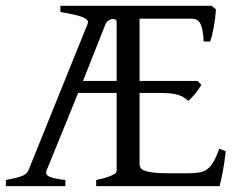

<svg xmlns="http://www.w3.org/2000/svg" viewBox="-20 -635 819 655"><path d="M377.9 -560.5Q377.9 -565.9 373.3 -568.4Q368.7 -570.8 362.3 -570.1Q356 -569.3 349.6 -564.9Q343.3 -560.5 339.8 -552.2L263.2 -358.9H377.9ZM750 -119.1Q745.6 -76.7 739.3 -45.4Q732.9 -14.2 729 0H308.1V-21Q341.3 -27.8 359.6 -35.9Q377.9 -43.9 377.9 -50.8V-317.9H246.6L139.2 -54.2Q132.8 -40 147.9 -32.7Q163.1 -25.4 203.1 -21V0H0V-21Q33.2 -26.9 52 -33.4Q70.8 -40 77.1 -54.2L278.8 -553.2Q282.2 -561.5 277.1 -567.1Q272 -572.8 259.8 -577.4Q247.6 -582 228.8 -585.9Q210 -589.8 186 -594.2V-615.2H702.1L716.8 -603Q715.8 -590.3 714.1 -575.2Q712.4 -560.1 709.7 -544.9Q707 -529.8 703.6 -516.1Q700.2 -502.4 696.8 -493.2H674.8Q673.8 -515.6 670.9 -530.8Q668 -545.9 663.1 -554.9Q658.2 -564 651.1 -567.6Q644 -571.3 634.8 -571.3H456.1V-358.9H653.8L667 -345.2Q662.6 -338.4 657.2 -330.6Q651.9 -322.8 645.8 -315.2Q639.6 -307.6 633.5 -301.3Q627.4 -294.9 622.1 -291Q614.7 -298.3 606.4 -303.2Q598.1 -308.1 586.9 -311.5Q575.7 -314.9 560.5 -316.4Q545.4 -317.9 524.9 -317.9H456.1V-75.2Q456.1 -67.9 459.7 -62.3Q463.4 -56.6 474.4 -52.5Q485.4 -48.3 505.1 -46.1Q524.9 -43.9 557.1 -43.9H620.1Q642.6 -43.9 658.4 -46.4Q674.3 -48.8 686.3 -57.4Q698.2 -65.9 708 -82.5Q717.8 -99.1 728 -127.9Z"/></svg>

Font: Gentium Plus CyrE
Style: Regular
Weight: 400
Designer: J. Victor Gaultney, Annie Olsen, Iska Routamaa, Becca Hirsbrunner
Foundry: SIL International
Version: Version 5.000